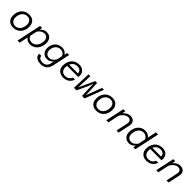

<svg xmlns="http://www.w3.org/2000/svg" viewBox="598 -2925 5307 5307"><g transform="rotate(45 3251.0 -271.5)"><path d="M290 12Q218 12 165 -16.5Q112 -45 83 -98.5Q54 -152 54 -224Q54 -325 92.5 -400.5Q131 -476 200 -518Q269 -560 361 -560Q432 -560 485 -531.5Q538 -503 567 -450Q596 -397 596 -324Q596 -224 557.5 -148Q519 -72 450.5 -30Q382 12 290 12ZM293 -58Q359 -58 408 -91Q457 -124 484 -183Q511 -242 511 -320Q511 -399 469 -444.5Q427 -490 357 -490Q292 -490 242.5 -457Q193 -424 166 -365.5Q139 -307 139 -228Q139 -180 158.5 -141Q178 -102 212.5 -80Q247 -58 293 -58Z M1040 -560Q1107 -560 1154 -533Q1201 -506 1225 -456Q1249 -406 1249 -335Q1249 -263 1228 -200Q1207 -137 1167 -89.5Q1127 -42 1071 -15Q1015 12 945 12Q890 12 843.5 -13Q797 -38 772 -80L717 178H634L789 -548H867L852 -465Q888 -509 937.5 -534.5Q987 -560 1040 -560ZM942 -59Q1009 -59 1059 -96.5Q1109 -134 1137 -195.5Q1165 -257 1165 -329Q1165 -375 1150.5 -411Q1136 -447 1105.5 -468Q1075 -489 1026 -489Q973 -489 920 -457Q867 -425 834 -369L791 -169Q806 -116 847 -87.5Q888 -59 942 -59Z M1826 -461 1848 -548H1925L1817 -36Q1793 75 1724.5 132.5Q1656 190 1546 190Q1477 190 1424.5 170.5Q1372 151 1342.5 111.5Q1313 72 1313 12H1398Q1400 64 1439 92Q1478 120 1549 120Q1628 120 1673 80Q1718 40 1734 -36L1752 -124Q1717 -80 1671.5 -56.5Q1626 -33 1572 -33Q1504 -33 1456.5 -62Q1409 -91 1384 -140Q1359 -189 1359 -250Q1359 -319 1379.5 -376Q1400 -433 1438 -474Q1476 -515 1529.5 -537.5Q1583 -560 1648 -560Q1710 -560 1757 -533Q1804 -506 1826 -461ZM1586 -99Q1648 -99 1696 -136Q1744 -173 1776 -234L1805 -374Q1795 -430 1752.5 -462Q1710 -494 1648 -494Q1586 -494 1540 -463Q1494 -432 1468 -378.5Q1442 -325 1442 -257Q1442 -186 1480.5 -142.5Q1519 -99 1586 -99Z M2245 12Q2173 12 2119 -17.5Q2065 -47 2035.5 -99.5Q2006 -152 2006 -220Q2006 -292 2027 -354Q2048 -416 2087.5 -462.5Q2127 -509 2184.5 -534.5Q2242 -560 2314 -560Q2390 -560 2444.5 -528Q2499 -496 2523.5 -437Q2548 -378 2533 -296H2079L2094 -361L2455 -360Q2455 -420 2417.5 -455.5Q2380 -491 2310 -491Q2235 -491 2186 -453.5Q2137 -416 2113.5 -355.5Q2090 -295 2090 -224Q2090 -174 2110 -137Q2130 -100 2166 -79Q2202 -58 2249 -58Q2325 -58 2372.5 -92.5Q2420 -127 2440 -183H2523Q2502 -123 2465 -79.5Q2428 -36 2373.5 -12Q2319 12 2245 12Z M2660 0 2681 -549H2754L2741 -228L2734 -88L2797 -228L2945 -549H3018L3034 -228L3035 -87L3089 -228L3211 -549H3287L3075 0H2977L2963 -315L2966 -461L2907 -315L2759 0Z M3540 12Q3468 12 3415 -16.5Q3362 -45 3333 -98.5Q3304 -152 3304 -224Q3304 -325 3342.5 -400.5Q3381 -476 3450 -518Q3519 -560 3611 -560Q3682 -560 3735 -531.5Q3788 -503 3817 -450Q3846 -397 3846 -324Q3846 -224 3807.5 -148Q3769 -72 3700.5 -30Q3632 12 3540 12ZM3543 -58Q3609 -58 3658 -91Q3707 -124 3734 -183Q3761 -242 3761 -320Q3761 -399 3719 -444.5Q3677 -490 3607 -490Q3542 -490 3492.5 -457Q3443 -424 3416 -365.5Q3389 -307 3389 -228Q3389 -180 3408.5 -141Q3428 -102 3462.5 -80Q3497 -58 3543 -58Z M4327 0 4401 -347Q4414 -411 4385.5 -450Q4357 -489 4298 -489Q4230 -489 4167.5 -438Q4105 -387 4060 -285L4067 -391Q4114 -473 4178.5 -516.5Q4243 -560 4319 -560Q4379 -560 4421 -533.5Q4463 -507 4480.5 -460Q4498 -413 4484 -349L4410 0ZM3927 0 4044 -548H4122L4098 -415L4010 0Z M4896 -560Q4950 -560 5001 -536.5Q5052 -513 5078 -471L5134 -733H5217L5061 0H4983L4998 -83Q4962 -40 4918 -14Q4874 12 4817 12Q4754 12 4704.5 -16Q4655 -44 4627 -94Q4599 -144 4599 -212Q4599 -285 4619.5 -348.5Q4640 -412 4679 -459.5Q4718 -507 4773 -533.5Q4828 -560 4896 -560ZM4829 -59Q4890 -59 4934.5 -91.5Q4979 -124 5016 -176L5059 -381Q5041 -429 4998 -459Q4955 -489 4900 -489Q4834 -489 4785.5 -453Q4737 -417 4710.5 -356Q4684 -295 4684 -219Q4684 -171 4702 -134.5Q4720 -98 4753 -78.5Q4786 -59 4829 -59Z M5497 12Q5425 12 5371 -17.5Q5317 -47 5287.5 -99.5Q5258 -152 5258 -220Q5258 -292 5279 -354Q5300 -416 5339.5 -462.5Q5379 -509 5436.5 -534.5Q5494 -560 5566 -560Q5642 -560 5696.5 -528Q5751 -496 5775.5 -437Q5800 -378 5785 -296H5331L5346 -361L5707 -360Q5707 -420 5669.5 -455.5Q5632 -491 5562 -491Q5487 -491 5438 -453.5Q5389 -416 5365.5 -355.5Q5342 -295 5342 -224Q5342 -174 5362 -137Q5382 -100 5418 -79Q5454 -58 5501 -58Q5577 -58 5624.5 -92.5Q5672 -127 5692 -183H5775Q5754 -123 5717 -79.5Q5680 -36 5625.5 -12Q5571 12 5497 12Z M6279 0 6353 -347Q6366 -411 6337.5 -450Q6309 -489 6250 -489Q6182 -489 6119.5 -438Q6057 -387 6012 -285L6019 -391Q6066 -473 6130.5 -516.5Q6195 -560 6271 -560Q6331 -560 6373 -533.5Q6415 -507 6432.5 -460Q6450 -413 6436 -349L6362 0ZM5879 0 5996 -548H6074L6050 -415L5962 0Z"/></g></svg>

Font: Azeret Mono Thin Light
Style: Italic
Weight: 300
Italic angle: -12°
Version: Version 1.002